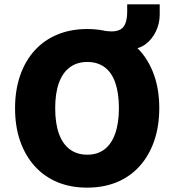

<svg xmlns="http://www.w3.org/2000/svg" viewBox="-20 -849 799 880"><path d="M379 11Q304 11 243.5 -14Q183 -39 139.5 -87Q96 -135 72.5 -202Q49 -269 49 -353Q49 -436 72.5 -503.5Q96 -571 139.5 -618.5Q183 -666 244 -691Q305 -716 379 -716Q455 -716 515.5 -691Q576 -666 619.5 -618.5Q663 -571 686.5 -504Q710 -437 710 -354Q710 -270 686.5 -202.5Q663 -135 619.5 -87Q576 -39 515.5 -14Q455 11 379 11ZM380 -140Q427 -140 459 -164.5Q491 -189 508 -237Q525 -285 525 -353Q525 -422 508.5 -469.5Q492 -517 459.5 -541Q427 -565 380 -565Q333 -565 300 -540.5Q267 -516 250 -469Q233 -422 233 -353Q233 -284 250 -236.5Q267 -189 300 -164.5Q333 -140 380 -140ZM474 -625 442 -709Q457 -708 469.5 -706.5Q482 -705 490 -705Q515 -705 531 -713.5Q547 -722 555 -742.5Q563 -763 563 -798V-829H712V-782Q712 -741 694.5 -705Q677 -669 648 -647Q619 -625 583 -625Z"/></svg>

Font: Nunito Sans 10pt SemiCondensed Black
Style: Regular
Weight: 900
Width: 4
Designer: Vernon Adams
Foundry: Vernon Adams
Version: Version 3.101;gftools[0.9.27]